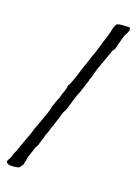

<svg xmlns="http://www.w3.org/2000/svg" viewBox="-117 -744 635 894"><g transform="rotate(15 200.5 -297.5)"><path d="M250 -480 256 -495Q273 -529 293 -583Q312 -628 313 -633Q315 -637 317.5 -647Q320 -657 323.5 -664.5Q327 -672 333 -678Q342 -681 358 -681Q391 -681 395 -679Q404 -667 381 -637Q360 -584 356 -568Q354 -563 349 -558Q344 -553 343 -549Q337 -535 322 -503.5Q307 -472 298 -450.5Q289 -429 282 -407Q282 -406 280 -403.5Q278 -401 277 -399Q276 -397 277 -395L249 -328Q241 -316 226 -278Q225 -275 218.5 -258Q212 -241 207 -231Q205 -228 200.5 -221Q196 -214 195 -211L187 -189Q185 -185 175 -160.5Q165 -136 159 -124Q158 -117 143 -89Q142 -88 143 -87Q144 -86 143 -85Q129 -54 126 -42Q124 -38 120.5 -33.5Q117 -29 115 -25Q113 -20 92 29Q91 32 90 39.5Q89 47 86 50Q85 51 84 58.5Q83 66 78 70Q73 76 71 79Q69 82 64 83.5Q59 85 57 85Q55 85 44 86Q5 88 4 69Q6 65 8.5 61Q11 57 14 52.5Q17 48 19 45Q23 29 35 11Q39 -1 60.5 -45.5Q82 -90 89 -110Q93 -120 106 -146.5Q119 -173 128 -193.5Q137 -214 141 -231Q145 -238 151.5 -254.5Q158 -271 165 -280Q166 -289 174 -305Q182 -321 184 -329L187 -344Q192 -348 202 -369Q212 -390 222.5 -416.5Q233 -443 234 -444Q237 -451 242.5 -463Q248 -475 250 -480Z"/></g></svg>

Font: FuturaRenner
Style: Regular
Weight: 400
Designer: Bastien Sozeau
Foundry: NBR — Bastien Sozeau
Version: Version 2.001;PS 002.001;hotconv 1.0.88;makeotf.lib2.5.64775